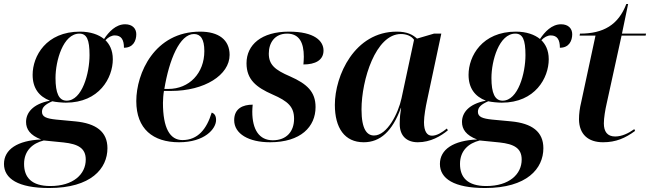

<svg xmlns="http://www.w3.org/2000/svg" viewBox="-79 -705 3267 965"><path d="M168 240C379 240 461 142 461 40C461 -43 404 -85 299 -95L203 -104C156 -109 132 -117 132 -143C132 -166 149 -181 184 -196C200 -192 234 -189 252 -189C420 -189 488 -314 488 -407C488 -455 470 -484 451 -503C465 -518 482 -527 498 -527C531 -527 544 -505 544 -465C591 -465 606 -501 606 -533C606 -561 587 -583 550 -583C503 -583 468 -545 444 -509C417 -531 376 -546 323 -546C153 -546 85 -423 85 -329C85 -262 117 -220 172 -199C84 -182 52 -137 52 -92C52 -56 72 -25 128 -4C9 1 -59 46 -59 119C-59 193 12 240 168 240ZM256 -199C217 -199 200 -237 200 -313C200 -399 238 -536 320 -536C357 -536 371 -506 371 -428C371 -337 334 -199 256 -199ZM174 230C79 230 42 186 42 119C42 52 85 15 141 1L241 11C314 19 352 40 352 97C352 171 289 230 174 230Z M821 10C949 10 1007 -57 1007 -102C1007 -124 998 -135 985 -139C960 -57 916 -1 838 -1C775 -1 740 -61 740 -188C740 -203 742 -232 745 -248H781C949 -248 1075 -328 1075 -429C1075 -505 1020 -546 927 -546C697 -546 606 -336 606 -197C606 -57 690 10 821 10ZM767 -258H747C771 -404 824 -534 896 -534C929 -534 948 -509 948 -448C948 -337 872 -258 767 -258Z M1278 10C1433 10 1507 -68 1507 -167C1507 -243 1465 -283 1379 -321C1302 -354 1272 -380 1272 -436C1272 -490 1302 -536 1364 -536C1425 -536 1448 -491 1448 -420C1448 -408 1447 -395 1446 -381C1505 -381 1547 -402 1547 -451C1547 -499 1502 -546 1373 -546C1235 -546 1160 -480 1160 -387C1160 -305 1209 -266 1291 -230C1369 -196 1399 -168 1399 -108C1399 -45 1362 0 1292 0C1224 0 1189 -53 1189 -144C1189 -155 1190 -167 1191 -179C1142 -179 1098 -160 1098 -101C1098 -32 1172 10 1278 10Z M1749 10C1832 10 1893 -45 1936 -163H1937C1933 -137 1930 -116 1930 -82C1930 -21 1966 10 2021 10C2085 10 2137 -21 2172 -50L2167 -59C2142 -39 2117 -23 2092 -23C2067 -23 2052 -45 2052 -91C2052 -121 2061 -171 2067 -198L2139 -536H2102L2017 -511C1995 -531 1967 -546 1915 -546C1703 -546 1604 -325 1604 -178C1604 -62 1653 10 1749 10ZM1801 -24C1766 -24 1738 -54 1738 -155C1738 -303 1809 -534 1936 -534C1964 -534 1989 -524 2002 -505L1939 -211C1923 -136 1867 -24 1801 -24Z M2359 240C2570 240 2652 142 2652 40C2652 -43 2595 -85 2490 -95L2394 -104C2347 -109 2323 -117 2323 -143C2323 -166 2340 -181 2375 -196C2391 -192 2425 -189 2443 -189C2611 -189 2679 -314 2679 -407C2679 -455 2661 -484 2642 -503C2656 -518 2673 -527 2689 -527C2722 -527 2735 -505 2735 -465C2782 -465 2797 -501 2797 -533C2797 -561 2778 -583 2741 -583C2694 -583 2659 -545 2635 -509C2608 -531 2567 -546 2514 -546C2344 -546 2276 -423 2276 -329C2276 -262 2308 -220 2363 -199C2275 -182 2243 -137 2243 -92C2243 -56 2263 -25 2319 -4C2200 1 2132 46 2132 119C2132 193 2203 240 2359 240ZM2447 -199C2408 -199 2391 -237 2391 -313C2391 -399 2429 -536 2511 -536C2548 -536 2562 -506 2562 -428C2562 -337 2525 -199 2447 -199ZM2365 230C2270 230 2233 186 2233 119C2233 52 2276 15 2332 1L2432 11C2505 19 2543 40 2543 97C2543 171 2480 230 2365 230Z M2952 10C3017 10 3064 -11 3113 -47L3109 -56C3080 -35 3046 -19 3013 -19C2973 -19 2956 -44 2956 -85C2956 -112 2963 -154 2970 -184L3045 -526H3166L3168 -536H3047L3078 -685H3069C3029 -580 2954 -536 2836 -536L2834 -526H2914L2842 -191C2835 -163 2831 -133 2831 -105C2832 -30 2877 10 2952 10Z"/></svg>

Font: Noto Serif Display SemiBold
Style: Italic
Weight: 600
Italic angle: -12°
Designer: Monotype Design Team
Foundry: Monotype Imaging Inc.
Version: Version 2.009